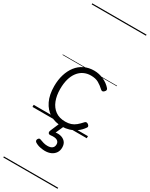

<svg xmlns="http://www.w3.org/2000/svg" viewBox="-363 -1055 1248 1599"><g transform="rotate(30 261.0 -255.0)"><path d="M296 19Q227 19 176.5 -11.5Q126 -42 98 -100Q70 -158 70 -241Q70 -302 85.5 -352.5Q101 -403 130 -440.5Q159 -478 201 -498.5Q243 -519 296 -519Q342 -519 386.5 -499Q431 -479 460 -445Q466 -437 465 -429.5Q464 -422 455 -413Q446 -404 438.5 -404Q431 -404 424 -410Q395 -437 366 -453.5Q337 -470 292 -470Q255 -470 224 -455Q193 -440 170.5 -410.5Q148 -381 136.5 -339.5Q125 -298 125 -245Q125 -182 144 -133.5Q163 -85 201 -57.5Q239 -30 297 -30Q327 -30 351 -38Q375 -46 396 -63.5Q417 -81 440 -107Q447 -114 455 -113.5Q463 -113 471 -107Q479 -101 482 -93.5Q485 -86 480 -79Q457 -45 426 -23Q395 -1 361 9Q327 19 296 19ZM271 266Q254 266 227 261Q200 256 176 241Q168 235 166.5 227.5Q165 220 170 211Q175 203 181 200.5Q187 198 196 202Q211 208 230 213.5Q249 219 269 219Q299 219 314.5 206.5Q330 194 330 170Q330 147 311 135.5Q292 124 250 129Q241 130 236 128.5Q231 127 227 122Q223 115 223.5 109Q224 103 228 94L270 -4H315L265 108L249 94Q286 83 316.5 89Q347 95 365.5 115Q384 135 384 170Q384 199 370 220.5Q356 242 331 254Q306 266 271 266ZM0 476H522V486H0ZM0 -20H522V0H0ZM0 -505H522V-500H0ZM0 -996H522V-986H0Z"/></g></svg>

Font: Playwrite PL Guides
Style: Regular
Weight: 400
Designer: Veronika Burian, José Scaglione
Foundry: TypeTogether
Version: Version 1.003